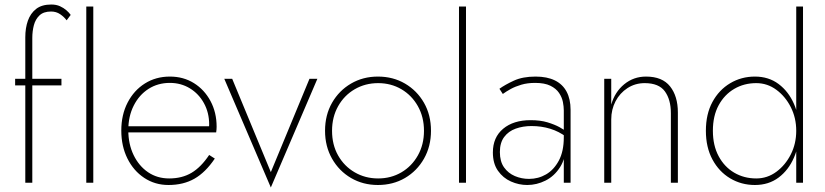

<svg xmlns="http://www.w3.org/2000/svg" viewBox="-20 -809 3653 850"><path d="M47 -460V-431H252V-460ZM275 -719 293 -743Q286 -753 274 -763.5Q262 -774 245.5 -781.5Q229 -789 207 -789Q165 -789 140 -769.5Q115 -750 103.5 -717.5Q92 -685 92 -644V0H123V-641Q123 -671 130 -697.5Q137 -724 155 -741Q173 -758 206 -758Q229 -758 246.5 -746Q264 -734 275 -719Z M362 -780V0H393V-780Z M726 10Q792 10 841 -18Q890 -46 931 -107L906 -123Q870 -69 828 -44Q786 -19 729 -19Q676 -19 635.5 -46.5Q595 -74 571.5 -122.5Q548 -171 548 -233Q548 -294 572 -341.5Q596 -389 637.5 -415.5Q679 -442 732 -442Q781 -442 820.5 -418Q860 -394 883 -352Q906 -310 906 -258Q906 -250 904.5 -242.5Q903 -235 901 -230L915 -250H537V-223H937Q938 -229 938.5 -236Q939 -243 939 -248Q939 -311 912 -361.5Q885 -412 838.5 -441Q792 -470 732 -470Q670 -470 621.5 -439.5Q573 -409 545 -355Q517 -301 517 -231Q517 -162 544 -107.5Q571 -53 618.5 -21.5Q666 10 726 10Z M973 -460 1179 21 1385 -460H1350L1179 -47L1008 -460Z M1419 -230Q1419 -161 1450 -106.5Q1481 -52 1534 -21Q1587 10 1653 10Q1720 10 1773 -21Q1826 -52 1857 -106.5Q1888 -161 1888 -230Q1888 -300 1857 -354Q1826 -408 1773 -439Q1720 -470 1653 -470Q1587 -470 1534 -439Q1481 -408 1450 -354Q1419 -300 1419 -230ZM1450 -230Q1450 -291 1477 -339Q1504 -387 1550.5 -414Q1597 -441 1654 -441Q1711 -441 1757 -414Q1803 -387 1830 -339Q1857 -291 1857 -230Q1857 -169 1830 -121Q1803 -73 1757 -46Q1711 -19 1654 -19Q1597 -19 1550.5 -46Q1504 -73 1477 -120.5Q1450 -168 1450 -230Z M2012 -780V0H2043V-780Z M2193 -136Q2193 -177 2212 -202.5Q2231 -228 2263 -239.5Q2295 -251 2333 -251Q2377 -251 2416 -239Q2455 -227 2488 -202V-225Q2479 -234 2457 -246Q2435 -258 2403.5 -267.5Q2372 -277 2329 -277Q2253 -277 2207.5 -239Q2162 -201 2162 -134Q2162 -85 2184.5 -53Q2207 -21 2242 -5.5Q2277 10 2314 10Q2356 10 2395 -9.5Q2434 -29 2459.5 -69Q2485 -109 2485 -169L2476 -201Q2476 -139 2454 -98Q2432 -57 2397.5 -37Q2363 -17 2322 -17Q2289 -17 2259.5 -29.5Q2230 -42 2211.5 -68Q2193 -94 2193 -136ZM2206 -393Q2221 -404 2241 -415Q2261 -426 2288 -434Q2315 -442 2349 -442Q2391 -442 2416.5 -429.5Q2442 -417 2455 -397.5Q2468 -378 2472 -357.5Q2476 -337 2476 -320V0H2506V-323Q2506 -370 2488.5 -403Q2471 -436 2436.5 -453Q2402 -470 2351 -470Q2294 -470 2255 -452Q2216 -434 2191 -416Z M2950 -308V0H2981V-311Q2981 -383 2946.5 -426.5Q2912 -470 2840 -470Q2785 -470 2743.5 -436Q2702 -402 2686 -346V-460H2655V0H2686V-280Q2686 -324 2705 -360.5Q2724 -397 2758 -419Q2792 -441 2834 -441Q2897 -441 2923.5 -404.5Q2950 -368 2950 -308Z M3505 -780V0H3535V-780ZM3105 -230Q3105 -157 3134 -103Q3163 -49 3212.5 -19.5Q3262 10 3322 10Q3383 10 3427 -23Q3471 -56 3495 -111.5Q3519 -167 3519 -230Q3519 -294 3495 -349Q3471 -404 3427 -437Q3383 -470 3322 -470Q3262 -470 3212.5 -440.5Q3163 -411 3134 -357.5Q3105 -304 3105 -230ZM3136 -230Q3136 -296 3161.5 -343Q3187 -390 3230.5 -415.5Q3274 -441 3328 -441Q3377 -441 3417 -411.5Q3457 -382 3481 -334.5Q3505 -287 3505 -230Q3505 -173 3481 -125.5Q3457 -78 3417 -48.5Q3377 -19 3328 -19Q3274 -19 3230.5 -44.5Q3187 -70 3161.5 -117.5Q3136 -165 3136 -230Z"/></svg>

Font: Jost ExtraLight
Style: Regular
Weight: 250
Version: Version 3.710